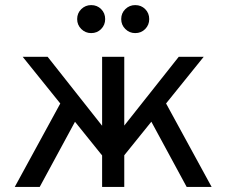

<svg xmlns="http://www.w3.org/2000/svg" viewBox="-20 -734 889 754"><path d="M404 -95 69 -511H167L404 -211ZM438 -87V-203L682 -511H780ZM38 0 241 -372 299 -301 136 0ZM381 0V-511H468V0ZM713 0 550 -301 608 -372 811 0ZM511 -604Q488.5 -604 472.2 -620Q456 -636 456 -659Q456 -682.5 472.2 -698.2Q488.5 -714 511 -714Q534.5 -714 550.2 -698.2Q566 -682.5 566 -659Q566 -636 550.2 -620Q534.5 -604 511 -604ZM338 -604Q315.5 -604 299.2 -620Q283 -636 283 -659Q283 -682.5 299.2 -698.2Q315.5 -714 338 -714Q361.5 -714 377.2 -698.2Q393 -682.5 393 -659Q393 -636 377.2 -620Q361.5 -604 338 -604Z"/></svg>

Font: Undotted
Style: Regular
Weight: 400
Designer: Delve Withrington, Dave Bailey, Thomas Jockin
Foundry: Delve Fonts LLC
Version: Version 4.000